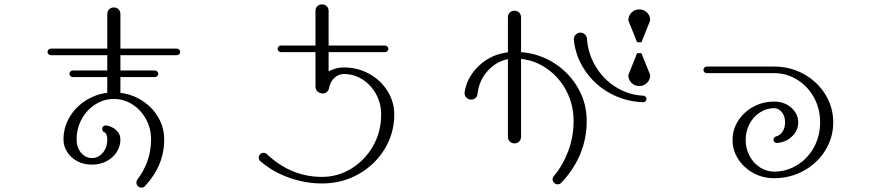

<svg xmlns="http://www.w3.org/2000/svg" viewBox="-20 -823 4040 877"><path d="M603 11Q603 3 608 -4Q635 -38 652.5 -85Q670 -132 670 -186Q670 -237 646.5 -279.5Q623 -322 584 -346.5Q545 -371 500 -371Q455 -371 416 -346.5Q377 -322 353.5 -279.5Q330 -237 330 -186Q330 -149 350.5 -125Q371 -101 400 -101Q429 -101 449.5 -125Q470 -149 470 -186Q470 -213 455 -220Q447 -223 447 -235Q447 -242 452 -246Q457 -250 463 -250H465Q492 -246 511 -228.5Q530 -211 530 -186Q530 -155 513 -128.5Q496 -102 466.5 -86.5Q437 -71 400 -71Q363 -71 333.5 -86.5Q304 -102 287 -128.5Q270 -155 270 -186Q270 -239 296 -285Q322 -331 368 -361.5Q414 -392 470 -399V-471H312Q306 -471 301.5 -475.5Q297 -480 297 -486Q297 -492 301.5 -496.5Q306 -501 312 -501H470V-571H212Q206 -571 201.5 -575.5Q197 -580 197 -586Q197 -592 201.5 -596.5Q206 -601 212 -601H470V-759Q470 -772 478.5 -780.5Q487 -789 500 -789Q513 -789 521.5 -780.5Q530 -772 530 -759V-601H788Q794 -601 798.5 -596.5Q803 -592 803 -586Q803 -580 798.5 -575.5Q794 -571 788 -571H530V-501H688Q694 -501 698.5 -496.5Q703 -492 703 -486Q703 -480 698.5 -475.5Q694 -471 688 -471H530V-399Q586 -392 632 -361.5Q678 -331 704 -285Q730 -239 730 -186Q730 -67 643 26Q637 34 626 34Q616 34 609.5 27Q603 20 603 11Z M1170 -86Q1162 -92 1162 -103Q1162 -112 1168.5 -118.5Q1175 -125 1184 -125Q1193 -125 1199 -119Q1309 -15 1451 -15Q1523 -15 1585 -53Q1647 -91 1684 -156Q1721 -221 1721 -300Q1721 -351 1697.5 -393.5Q1674 -436 1635 -460.5Q1596 -485 1551 -485Q1526 -485 1507 -467Q1488 -449 1483 -420Q1481 -410 1473 -403Q1465 -396 1455 -396Q1449 -396 1447 -397Q1436 -399 1428.5 -407Q1421 -415 1421 -427V-585H1263Q1257 -585 1252.5 -589.5Q1248 -594 1248 -600Q1248 -606 1252.5 -610.5Q1257 -615 1263 -615H1421V-773Q1421 -786 1429.5 -794.5Q1438 -803 1451 -803Q1464 -803 1472.5 -794.5Q1481 -786 1481 -773V-615H1739Q1745 -615 1749.5 -610.5Q1754 -606 1754 -600Q1754 -594 1749.5 -589.5Q1745 -585 1739 -585H1481V-497Q1514 -515 1551 -515Q1614 -515 1667 -485.5Q1720 -456 1750.5 -406.5Q1781 -357 1781 -300Q1781 -215 1737 -142.5Q1693 -70 1617.5 -27.5Q1542 15 1451 15Q1374 15 1300 -11.5Q1226 -38 1170 -86Z M2504 -4Q2504 -13 2510 -19Q2550 -66 2575 -131.5Q2600 -197 2600 -271Q2600 -344 2568 -406Q2536 -468 2481 -507.5Q2426 -547 2360 -554V-198Q2360 -185 2351.5 -176.5Q2343 -168 2330 -168Q2317 -168 2308.5 -176.5Q2300 -185 2300 -198V-553Q2246 -542 2207 -498.5Q2168 -455 2161 -394Q2160 -382 2151.5 -375Q2143 -368 2132 -368Q2119 -368 2110.5 -377Q2102 -386 2102 -398V-402Q2114 -473 2169 -524Q2224 -575 2300 -584V-744Q2300 -757 2308.5 -765.5Q2317 -774 2330 -774Q2343 -774 2351.5 -765.5Q2360 -757 2360 -744V-585Q2444 -578 2512.5 -534Q2581 -490 2620.5 -420.5Q2660 -351 2660 -271Q2660 -112 2544 12Q2537 19 2527 19Q2518 19 2511 12Q2504 5 2504 -4ZM2601 -641V-643Q2601 -656 2610 -665Q2619 -674 2631 -674Q2643 -674 2651.5 -666Q2660 -658 2661 -647Q2666 -576 2702 -517.5Q2738 -459 2795 -424Q2852 -389 2918 -386Q2924 -386 2928.5 -382Q2933 -378 2933 -371Q2933 -365 2928.5 -360.5Q2924 -356 2918 -356Q2835 -359 2765.5 -397.5Q2696 -436 2652.5 -500.5Q2609 -565 2601 -641ZM2900 -780Q2921 -780 2935.5 -765.5Q2950 -751 2950 -730L2910 -630H2890L2850 -730Q2850 -751 2864.5 -765.5Q2879 -780 2900 -780ZM2850 -480 2890 -580H2910L2950 -480Q2950 -459 2935.5 -444.5Q2921 -430 2900 -430Q2879 -430 2864.5 -444.5Q2850 -459 2850 -480Z M3326 -184Q3326 -231 3351.5 -271Q3377 -311 3420.5 -335Q3464 -359 3516 -359Q3563 -359 3594.5 -331Q3626 -303 3626 -264Q3626 -228 3599 -201Q3572 -174 3530 -170H3528Q3522 -170 3517.5 -174Q3513 -178 3513 -185Q3513 -190 3516.5 -194Q3520 -198 3525 -200Q3542 -204 3554 -221Q3566 -238 3566 -264Q3566 -293 3551 -311Q3536 -329 3516 -329Q3482 -329 3452 -310Q3422 -291 3404 -257.5Q3386 -224 3386 -184Q3386 -144 3404 -110.5Q3422 -77 3452 -58Q3482 -39 3516 -39Q3572 -39 3620.5 -68.5Q3669 -98 3697.5 -149.5Q3726 -201 3726 -264Q3726 -327 3697.5 -378.5Q3669 -430 3620.5 -459.5Q3572 -489 3516 -489H3208Q3202 -489 3197.5 -493.5Q3193 -498 3193 -504Q3193 -510 3197.5 -514.5Q3202 -519 3208 -519H3516Q3590 -519 3652 -484.5Q3714 -450 3750 -391.5Q3786 -333 3786 -264Q3786 -195 3750 -136.5Q3714 -78 3652 -43.5Q3590 -9 3516 -9Q3464 -9 3420.5 -33Q3377 -57 3351.5 -97Q3326 -137 3326 -184Z"/></svg>

Font: GL-CurulMinamoto Light
Style: Regular
Weight: 300
Designer: Eunice (kana); Ryoko NISHIZUKA 西塚涼子 (ideographs); Frank Grießhammer (Latin, Greek & Cyrillic); Wenlong ZHANG
Foundry: Gutenberg Labo; Adobe
Version: Version 1.002